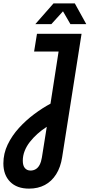

<svg xmlns="http://www.w3.org/2000/svg" viewBox="-65 -900 531 1137"><path d="M107 217Q35 217 -5 176.5Q-45 136 -45 68Q-45 9 -19.5 -44Q6 -97 47.5 -142.5Q89 -188 138 -224.5Q187 -261 234 -286L282 -595H137L154 -700H418L303 31Q294 90 267.5 132Q241 174 200.5 195.5Q160 217 107 217ZM116 110Q133 110 147 101.5Q161 93 170 75.5Q179 58 183 33L212 -149Q182 -130 156.5 -107Q131 -84 111.5 -59Q92 -34 81 -6Q70 22 70 52Q70 81 82.5 95.5Q95 110 116 110ZM144 -757 252 -880H378L446 -757H352L308 -833L239 -757Z"/></svg>

Font: MuseoModerno Medium
Style: Italic
Weight: 500
Italic angle: -9°
Designer: Pablo Cosgaya, Héctor Gatti, Marcela Romero, and the Authors of The MuseoModerno Project.
Foundry: Omnibus-Type Team
Version: Version 1.003